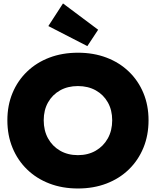

<svg xmlns="http://www.w3.org/2000/svg" viewBox="-20 -1086 910 1120"><path d="M347.5 -1066 552.5 -912.5 489.5 -817 262 -934ZM434.5 13.5Q343.5 13.5 268 -15.5Q192.5 -44.5 137.8 -97.8Q83 -151 53 -223.8Q23 -296.5 23 -384.5Q23 -471.5 53 -543.5Q83 -615.5 137.8 -668.2Q192.5 -721 268 -749.8Q343.5 -778.5 435 -778.5Q526 -778.5 601.5 -749.8Q677 -721 731.8 -668.2Q786.5 -615.5 816.5 -543.5Q846.5 -471.5 846.5 -384.5Q846.5 -296.5 816.5 -223.8Q786.5 -151 731.8 -97.8Q677 -44.5 601.5 -15.5Q526 13.5 434.5 13.5ZM434.5 -181Q493.5 -181 538.5 -207Q583.5 -233 609 -278.8Q634.5 -324.5 634.5 -384.5Q634.5 -443.5 609.2 -488.5Q584 -533.5 538.8 -558.8Q493.5 -584 434.5 -584Q375.5 -584 330.5 -558.8Q285.5 -533.5 260.2 -488.5Q235 -443.5 235 -384.5Q235 -324.5 260.2 -278.8Q285.5 -233 330.5 -207Q375.5 -181 434.5 -181Z"/></svg>

Font: Hepta Slab ExtraBold
Style: Regular
Weight: 800
Designer: Michael LaGattuta
Foundry: Michael LaGattuta
Version: Version 1.102